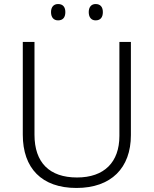

<svg xmlns="http://www.w3.org/2000/svg" viewBox="-20 -922 762 952"><path d="M233 -862C233 -836 246 -821 268 -821C292 -821 304 -836 304 -862C304 -887 292 -902 268 -902C246 -902 233 -887 233 -862ZM420 -862C420 -836 433 -821 454 -821C478 -821 490 -836 490 -862C490 -887 478 -902 454 -902C433 -902 420 -887 420 -862ZM629 -252V-714H572V-248C572 -118 497 -42 362 -42C225 -42 151 -116 151 -254V-714H93V-254C93 -88 187 10 359 10C531 10 629 -89 629 -252Z"/></svg>

Font: Noto Sans Meetei Mayek Light
Style: Regular
Weight: 300
Designer: Monotype Design Team and Neelakash Kshetrimayum
Foundry: Monotype Imaging Inc.
Version: Version 2.002